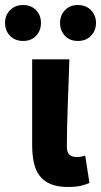

<svg xmlns="http://www.w3.org/2000/svg" viewBox="-63 -732 402 764"><path d="M206 12Q165 12 137.5 0Q110 -12 94 -33.5Q78 -55 71.5 -86Q65 -117 65 -155V-496H213Q212 -452 210 -404.5Q208 -357 206.5 -310.5Q205 -264 204 -222Q203 -180 203 -149Q203 -125 213.5 -116Q224 -107 244 -107Q250 -107 259 -108.5Q268 -110 276 -113L293 -4Q277 3 257.5 7.5Q238 12 206 12ZM29 -569Q-3 -569 -23 -589.5Q-43 -610 -43 -641Q-43 -671 -23 -691.5Q-3 -712 29 -712Q61 -712 80.5 -691.5Q100 -671 100 -641Q100 -610 80.5 -589.5Q61 -569 29 -569ZM247 -569Q215 -569 195.5 -589.5Q176 -610 176 -641Q176 -671 195.5 -691.5Q215 -712 247 -712Q279 -712 299 -691.5Q319 -671 319 -641Q319 -610 299 -589.5Q279 -569 247 -569Z"/></svg>

Font: Giro Regular
Style: Bold
Weight: 700
Designer: Paul D. Hunt
Foundry: Adobe Systems Incorporated
Version: Version 1.000;PS 1.0;hotconv 1.0.88;makeotf.lib2.5.647800